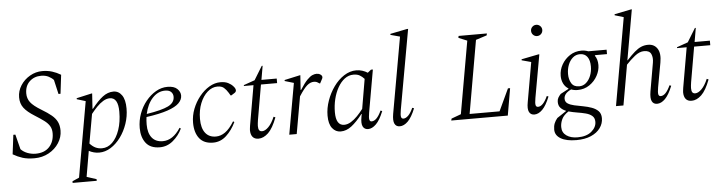

<svg xmlns="http://www.w3.org/2000/svg" viewBox="-54 -1013 5683 1515"><g transform="rotate(-5 2787.5 -255.0)"><path d="M185 10Q130 10 92 -2Q54 -14 16 -36L35 -189H51L81 -71Q103 -48 134.5 -36.5Q166 -25 198 -25Q268 -25 306.5 -66.5Q345 -108 345 -175Q345 -208 330.5 -232Q316 -256 287.5 -277Q259 -298 216 -325Q158 -361 132 -395.5Q106 -430 106 -479Q106 -530 134 -573.5Q162 -617 208 -643.5Q254 -670 306 -670Q348 -670 383.5 -659Q419 -648 452 -628L434 -479H418L392 -592Q378 -608 353 -621Q328 -634 294 -634Q238 -634 201.5 -599Q165 -564 165 -505Q165 -465 188 -434.5Q211 -404 274 -366Q321 -338 351 -313Q381 -288 395 -259Q409 -230 409 -190Q409 -138 379.5 -92Q350 -46 299 -18Q248 10 185 10Z M468 230V217L522 193L627 -404L558 -425V-433L678 -460H683L675 -339H679Q725 -398 765.5 -429Q806 -460 851 -460Q892 -460 917.5 -424Q943 -388 943 -318Q943 -256 923 -197.5Q903 -139 868.5 -92Q834 -45 790 -17.5Q746 10 698 10Q677 10 656 4.5Q635 -1 617 -11L582 192L659 217V230ZM818 -410Q792 -410 765.5 -394Q739 -378 714.5 -352.5Q690 -327 668 -299L627 -68Q650 -43 673 -32.5Q696 -22 723 -22Q769 -22 805 -57Q841 -92 862.5 -154.5Q884 -217 884 -298Q884 -410 818 -410Z M1179 10Q1104 10 1068.5 -36Q1033 -82 1033 -155Q1033 -214 1053 -268.5Q1073 -323 1108 -366Q1143 -409 1187 -434.5Q1231 -460 1279 -460Q1331 -460 1356 -436Q1381 -412 1381 -382Q1381 -350 1353.5 -322.5Q1326 -295 1263 -273.5Q1200 -252 1094 -237Q1090 -208 1090 -178Q1090 -110 1120 -73Q1150 -36 1206 -36Q1286 -36 1346 -129H1348L1356 -123Q1330 -68 1283.5 -29Q1237 10 1179 10ZM1258 -432Q1201 -432 1158 -385.5Q1115 -339 1098 -261Q1219 -280 1270 -305.5Q1321 -331 1321 -378Q1321 -401 1305.5 -416.5Q1290 -432 1258 -432Z M1601 10Q1528 10 1492 -36Q1456 -82 1456 -160Q1456 -216 1476.5 -269Q1497 -322 1532 -365.5Q1567 -409 1610 -434.5Q1653 -460 1698 -460Q1735 -460 1759 -448Q1783 -436 1798 -419Q1815 -401 1815 -386Q1815 -374 1803 -366L1776 -349H1770L1757 -371Q1741 -397 1723 -412.5Q1705 -428 1672 -428Q1630 -428 1593.5 -396Q1557 -364 1535 -309Q1513 -254 1513 -185Q1513 -113 1542.5 -74.5Q1572 -36 1627 -36Q1665 -36 1700.5 -61Q1736 -86 1771 -143H1773L1781 -137Q1751 -74 1705.5 -32Q1660 10 1601 10Z M1960 10Q1929 10 1913.5 -9Q1898 -28 1898 -63Q1898 -70 1899.5 -79Q1901 -88 1902 -98L1957 -414H1881V-421L1969 -452L2035 -560H2042L2023 -450H2144V-414H2016L1968 -137Q1966 -123 1964.5 -111Q1963 -99 1963 -90Q1963 -66 1970.5 -56Q1978 -46 1993 -46Q2017 -46 2044 -73Q2071 -100 2093 -152L2107 -146Q2075 -61 2037.5 -25.5Q2000 10 1960 10Z M2204 0 2276 -404 2205 -425V-433L2328 -460H2332L2324 -344H2328Q2361 -396 2385 -420.5Q2409 -445 2427 -452.5Q2445 -460 2460 -460Q2478 -460 2491 -451Q2504 -442 2504 -430Q2504 -424 2501 -418L2482 -382H2478L2465 -390Q2452 -399 2434 -399Q2406 -399 2380 -377Q2354 -355 2315 -294L2263 0Z M2611 10Q2571 10 2544.5 -23.5Q2518 -57 2518 -123Q2518 -182 2539 -241.5Q2560 -301 2595.5 -350.5Q2631 -400 2677.5 -430Q2724 -460 2775 -460Q2799 -460 2822.5 -452.5Q2846 -445 2864 -433L2891 -455H2906L2847 -119Q2840 -79 2843.5 -63.5Q2847 -48 2861 -48Q2902 -48 2938 -127L2951 -122Q2923 -52 2891.5 -21Q2860 10 2828 10Q2799 10 2786.5 -14.5Q2774 -39 2784 -92L2788 -113H2785Q2738 -53 2697 -21.5Q2656 10 2611 10ZM2578 -145Q2578 -40 2643 -40Q2670 -40 2697 -56.5Q2724 -73 2748.5 -98.5Q2773 -124 2795 -153L2835 -387Q2818 -406 2798.5 -417Q2779 -428 2750 -428Q2711 -428 2679.5 -404Q2648 -380 2625 -339Q2602 -298 2590 -248Q2578 -198 2578 -145Z M3079 10Q3050 10 3038 -14.5Q3026 -39 3035 -92L3142 -695L3068 -715V-723L3202 -750H3211L3098 -119Q3091 -79 3094.5 -63.5Q3098 -48 3113 -48Q3132 -48 3152 -68Q3172 -88 3189 -127L3203 -122Q3175 -52 3143.5 -21Q3112 10 3079 10Z M3487 0 3491 -15 3567 -43 3668 -617 3600 -645 3603 -660H3827L3824 -645L3737 -617L3636 -39H3873L3955 -214H3972L3935 0Z M4220 -605Q4202 -605 4189 -618Q4176 -631 4176 -650Q4176 -668 4189 -681Q4202 -694 4220 -694Q4239 -694 4252 -681Q4265 -668 4265 -650Q4265 -631 4252 -618Q4239 -605 4220 -605ZM4145 10Q4116 10 4103.5 -14.5Q4091 -39 4101 -92L4156 -405L4082 -425V-433L4217 -460H4225L4164 -119Q4157 -79 4160.5 -63.5Q4164 -48 4179 -48Q4219 -48 4255 -127L4268 -122Q4240 -52 4209 -21Q4178 10 4145 10Z M4502 -153Q4474 -153 4451 -162Q4393 -136 4393 -93Q4393 -68 4413 -55Q4433 -42 4465 -35Q4497 -28 4533 -21.5Q4569 -15 4601 -3.5Q4633 8 4653 28.5Q4673 49 4673 85Q4673 127 4647.5 162.5Q4622 198 4574 219Q4526 240 4458 240Q4379 240 4334.5 214Q4290 188 4290 142Q4290 114 4298.5 93Q4307 72 4323 53L4395 5V2Q4370 -8 4353.5 -25.5Q4337 -43 4337 -73Q4337 -92 4345 -106Q4353 -120 4366 -134L4430 -168V-172Q4404 -188 4391 -215.5Q4378 -243 4378 -275Q4378 -323 4402 -365Q4426 -407 4466.5 -433.5Q4507 -460 4558 -460Q4586 -460 4612 -450H4757V-415H4665L4660 -411Q4682 -382 4682 -335Q4682 -293 4659.5 -251Q4637 -209 4596 -181Q4555 -153 4502 -153ZM4517 -181Q4548 -181 4571.5 -201.5Q4595 -222 4608.5 -256Q4622 -290 4622 -329Q4622 -378 4602 -405.5Q4582 -433 4544 -433Q4511 -433 4487 -412Q4463 -391 4450 -357.5Q4437 -324 4437 -285Q4437 -242 4455.5 -211.5Q4474 -181 4517 -181ZM4347 127Q4347 171 4381 195Q4415 219 4469 219Q4540 219 4579.5 185.5Q4619 152 4619 109Q4619 78 4599.5 61.5Q4580 45 4548.5 37Q4517 29 4482 23.5Q4447 18 4415 9Q4376 34 4361.5 64.5Q4347 95 4347 127Z M4851 0H4792L4914 -694L4844 -715V-723L4977 -750H4983L4913 -352H4915Q4951 -391 4978 -414.5Q5005 -438 5030.5 -449Q5056 -460 5086 -460Q5135 -460 5159.5 -421.5Q5184 -383 5171 -312L5136 -119Q5129 -79 5132.5 -63.5Q5136 -48 5151 -48Q5191 -48 5227 -127L5240 -122Q5212 -52 5181 -21Q5150 10 5117 10Q5088 10 5076 -14.5Q5064 -39 5073 -92L5112 -316Q5119 -356 5106 -384.5Q5093 -413 5051 -413Q5014 -413 4976.5 -383Q4939 -353 4907 -318Z M5391 10Q5360 10 5344.5 -9Q5329 -28 5329 -63Q5329 -70 5330.5 -79Q5332 -88 5333 -98L5388 -414H5312V-421L5400 -452L5466 -560H5473L5454 -450H5575V-414H5447L5399 -137Q5397 -123 5395.5 -111Q5394 -99 5394 -90Q5394 -66 5401.5 -56Q5409 -46 5424 -46Q5448 -46 5475 -73Q5502 -100 5524 -152L5538 -146Q5506 -61 5468.5 -25.5Q5431 10 5391 10Z"/></g></svg>

Font: Spectral Light
Style: Italic
Weight: 300
Italic angle: -10°
Designer: Jean-Baptiste Levee
Foundry: Production Type
Version: Version 2.001